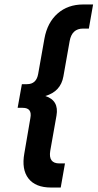

<svg xmlns="http://www.w3.org/2000/svg" viewBox="-20 -710 437 860"><path d="M378 -582H352Q302 -582 292 -526L264 -368Q252 -300 183 -280Q245 -260 233 -192L205 -34Q196 22 246 22H271L252 130H209Q139 130 107.5 89.5Q76 49 89 -23L116 -181Q125 -227 82 -227H59L78 -333H101Q143 -333 151 -379L179 -537Q192 -609 238 -649.5Q284 -690 353 -690H397Z"/></svg>

Font: Overused Grotesk SemiBold
Style: Italic
Weight: 600
Italic angle: -10°
Version: Version 0.003